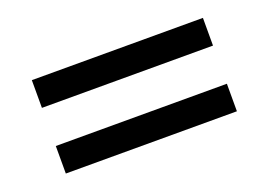

<svg xmlns="http://www.w3.org/2000/svg" viewBox="-51 -586 676 483"><g transform="rotate(-20 287.0 -345.0)"><path d="M58.1 -396V-470.2H516.1V-396ZM58.1 -220.2V-293.9H516.1V-220.2Z"/></g></svg>

Font: LT Superior Med
Style: Regular
Weight: 500
Designer: Daniel Lyons
Foundry: LyonsType
Version: Version 1.000